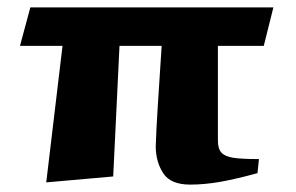

<svg xmlns="http://www.w3.org/2000/svg" viewBox="-20 -484 799 519"><path d="M569 -104Q569 -82 578.5 -71.5Q588 -61 610.5 -57.5Q633 -54 680 -54L676 -16Q618 0 575.5 7.5Q533 15 494 15Q441 15 421 -16Q401 -47 401 -89Q402 -127 407 -205.5Q412 -284 417 -360H303L286 -7L105 9L149 -360H34L62 -464H719L693 -360H569Z"/></svg>

Font: Sumana
Style: Bold
Weight: 700
Designer: Cyreal, Alexei Vanyashin (Devanagari), Olga Karpushina (Latin)
Foundry: Cyreal
Version: Version 1.015;PS 001.015;hotconv 1.0.70;makeotf.lib2.5.58329